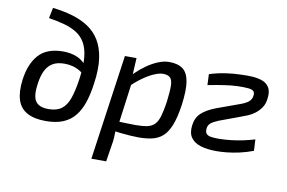

<svg xmlns="http://www.w3.org/2000/svg" viewBox="-90 -874 1852 1237"><g transform="rotate(10 836.0 -256.0)"><path d="M162 -713Q231 -705 290 -688Q349 -671 395.5 -640.5Q442 -610 471.5 -562Q501 -514 511 -444.5Q521 -375 507 -279Q498 -211 480.5 -157Q463 -103 433 -65Q403 -27 356.5 -7Q310 13 241 13Q166 13 119.5 -12.5Q73 -38 56 -90.5Q39 -143 49 -222Q63 -329 116.5 -388.5Q170 -448 276 -448Q299 -448 323 -444Q347 -440 371.5 -429Q396 -418 417 -397Q438 -376 456 -341L447 -302Q426 -329 401.5 -344Q377 -359 351 -365.5Q325 -372 298 -372Q250 -372 220 -353.5Q190 -335 173.5 -300.5Q157 -266 150 -216Q138 -133 161 -99.5Q184 -66 246 -66Q300 -66 331.5 -90Q363 -114 380.5 -164Q398 -214 409 -292Q421 -376 415.5 -433.5Q410 -491 388.5 -528.5Q367 -566 331.5 -588Q296 -610 250 -622.5Q204 -635 148 -644Z M960 -500Q1017 -500 1049.5 -476Q1082 -452 1091.5 -395Q1101 -338 1087 -238Q1075 -156 1055 -106Q1035 -56 1006 -30.5Q977 -5 938 4Q899 13 849 13Q824 13 795.5 11Q767 9 737.5 6Q708 3 679.5 -2Q651 -7 628 -13L651 -67Q705 -65 747 -63.5Q789 -62 815 -62Q862 -62 892.5 -68.5Q923 -75 941 -94Q959 -113 969.5 -148.5Q980 -184 989 -243Q998 -314 997 -352Q996 -390 980.5 -404Q965 -418 934 -418Q910 -418 874.5 -402.5Q839 -387 800 -358.5Q761 -330 721 -290L702 -333Q721 -361 750.5 -390Q780 -419 815.5 -444Q851 -469 888.5 -484.5Q926 -500 960 -500ZM748 -488 742 -377 751 -368 705 -25 696 -8Q696 18 694.5 41.5Q693 65 688 93L671 201H574L672 -488Z M1432 -500Q1470 -502 1506.5 -499.5Q1543 -497 1571.5 -486Q1600 -475 1615 -450Q1630 -425 1625 -382Q1622 -344 1604.5 -318.5Q1587 -293 1564.5 -276Q1542 -259 1519.5 -250Q1497 -241 1481 -235L1338 -182Q1304 -168 1288.5 -154.5Q1273 -141 1271 -119Q1269 -96 1279 -85Q1289 -74 1310.5 -71Q1332 -68 1362 -68Q1404 -69 1442.5 -73.5Q1481 -78 1518.5 -86Q1556 -94 1593 -105L1597 -31Q1552 -14 1509 -4.5Q1466 5 1428 9Q1390 13 1359 13Q1299 13 1256 0Q1213 -13 1191.5 -42.5Q1170 -72 1176 -122Q1182 -174 1214.5 -204.5Q1247 -235 1307 -258L1442 -307Q1490 -323 1510 -339.5Q1530 -356 1532 -380Q1535 -400 1525.5 -409.5Q1516 -419 1491 -421.5Q1466 -424 1421 -423Q1398 -422 1377.5 -420Q1357 -418 1335 -414.5Q1313 -411 1287.5 -407Q1262 -403 1228 -396L1225 -467Q1275 -483 1327.5 -491Q1380 -499 1432 -500Z"/></g></svg>

Font: Exo 2 Medium
Style: Italic
Weight: 500
Italic angle: -8°
Designer: Natanael Gama
Foundry: Natanael Gama
Version: Version 2.010